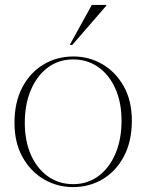

<svg xmlns="http://www.w3.org/2000/svg" viewBox="-20 -752 596 782"><path d="M277 10Q213.5 10 159.2 -21.5Q105 -53 72 -111.8Q39 -170.5 39 -251.5Q39 -335.5 70.8 -396Q102.5 -456.5 157 -489.2Q211.5 -522 279 -522Q343 -522 397 -490.5Q451 -459 484 -400.5Q517 -342 517 -260.5Q517 -177 485.2 -116.2Q453.5 -55.5 399.2 -22.8Q345 10 277 10ZM278 -2Q336.5 -2 380.8 -34.8Q425 -67.5 450 -125.8Q475 -184 475 -260.5Q475 -334.5 450 -390.8Q425 -447 380.5 -478.5Q336 -510 278 -510Q219.5 -510 175.2 -477.2Q131 -444.5 106 -386.2Q81 -328 81 -251.5Q81 -177.5 106 -121.2Q131 -65 175.5 -33.5Q220 -2 278 -2ZM264 -569 354 -732H413V-729L274.5 -569Z"/></svg>

Font: Newsreader Display ExtraLight
Style: Regular
Weight: 275
Designer: Hugues Gentile
Foundry: Production Type
Version: Version 1.002